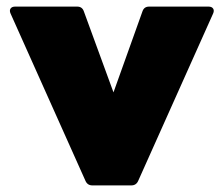

<svg xmlns="http://www.w3.org/2000/svg" viewBox="-20 -562 678 582"><path d="M260 0Q245 0 239 -14L12 -521Q8 -530 12 -536Q16 -542 26 -542H214Q229 -542 234 -528L324 -282L412 -528Q417 -542 432 -542H612Q622 -542 626 -536Q630 -530 626 -521L399 -14Q393 0 378 0Z"/></svg>

Font: LINE Seed Sans App Heavy
Style: Regular
Weight: 900
Designer: LINE VX Design & Dalton Maag Ltd & Sandoll Inc
Foundry: Dalton Maag Ltd
Version: Version 1.003